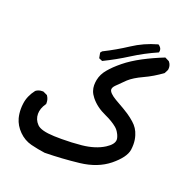

<svg xmlns="http://www.w3.org/2000/svg" viewBox="-100 -461 701 716"><g transform="rotate(20 250.0 -103.5)"><path d="M10.7 35.2Q10.7 24.4 12.2 13.7Q16.1 -17.6 38.1 -45.9Q48.8 -54.2 63 -54.2Q64.9 -54.2 67.9 -54.2L84.5 -46.4L85.4 -44.9Q93.3 -33.2 93.3 -19Q93.3 -17.1 93.3 -13.7L92.3 -12.7Q77.1 8.8 77.1 30.3Q77.1 53.2 93.3 69.8Q108.9 86.4 162.1 88.4Q177.2 88.9 191.9 88.9Q231.9 88.9 271 85Q323.2 79.6 357.9 57.6Q386.2 39.6 386.2 21Q386.2 15.1 383.5 8.1Q380.9 1 378.4 -2.9Q372.6 -14.2 363.3 -22Q344.7 -37.6 315.4 -50.8Q276.9 -67.9 254.4 -96.2Q245.1 -107.9 241.2 -119.1Q237.3 -130.4 237.3 -141.4Q237.3 -152.3 239.3 -162.6Q244.1 -187 261.7 -207.5Q278.3 -227.5 305.7 -249.8Q333 -272 371.6 -292.5Q409.7 -312.5 451.7 -329.1L468.3 -320.8Q474.1 -314 475.8 -307.9Q477.5 -301.8 477.5 -297.9Q477.5 -290.5 476.6 -288.6L469.2 -273.9Q435.5 -249 399.9 -232.7Q364.3 -216.3 345.7 -199.2Q327.1 -181.6 312 -166Q302.7 -156.7 302.7 -148.4Q302.7 -142.1 310.5 -134Q318.4 -126 332.5 -117.7Q357.4 -103.5 370.4 -95.9Q383.3 -88.4 390.1 -83.5Q403.3 -74.7 416.5 -63Q437.5 -44.9 445.3 -18.6Q450.7 -2 450.7 16.6Q450.7 26.9 449.2 38.1Q444.3 69.3 399.4 106Q354.5 142.1 286.4 149.9Q218.3 157.7 150.4 158.7H149.9Q121.1 154.8 93.8 147.9Q65.4 140.6 43.9 119.1Q22.5 97.7 15.1 70.8Q10.7 53.7 10.7 35.2ZM423.8 -346.2Q423.8 -344.2 422.9 -338.9Q371.6 -316.4 327.1 -288.1Q282.7 -259.8 234.4 -236.3L220.7 -242.2L216.8 -263.2L222.2 -270Q270 -293.9 314 -322.8Q357.9 -351.6 408.7 -365.7L411.1 -366.2Q415.5 -363.3 417 -361.3Q423.8 -355 423.8 -346.2Z"/></g></svg>

Font: Bakudai
Style: Medium
Weight: 500
Version: Version 1.48